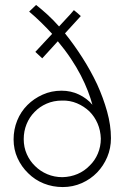

<svg xmlns="http://www.w3.org/2000/svg" viewBox="-20 -751 504 777"><path d="M122 -79Q101 -99 88.5 -127Q76 -155 76 -188Q76 -220 87.5 -248.5Q99 -277 120 -298Q140 -319 168.5 -331.5Q197 -344 231 -344Q263 -345 291.5 -333Q320 -321 342 -300Q363 -279 375 -251Q387 -223 388 -190Q388 -158 376 -129.5Q364 -101 343 -81Q322 -59 294 -47Q266 -35 233 -34Q200 -34 171.5 -46Q143 -58 122 -79ZM373 -53Q399 -80 414 -115.5Q429 -151 429 -192Q429 -244 413.5 -299.5Q398 -355 373 -410Q347 -465 313.5 -517.5Q280 -570 243 -616Q259 -634 275 -651Q291 -668 307 -686Q300 -693 293 -698.5Q286 -704 279 -710Q265 -693 249.5 -677Q234 -661 219 -644Q196 -670 172.5 -691.5Q149 -713 126 -731L98 -704Q123 -683 146 -660.5Q169 -638 191 -614Q174 -596 157 -577.5Q140 -559 123 -541L151 -515L214 -584Q244 -548 267 -513.5Q290 -479 307 -446Q324 -413 335.5 -383Q347 -353 354 -327Q332 -353 299.5 -368.5Q267 -384 229 -384Q188 -384 152.5 -368Q117 -352 91 -326Q64 -299 49.5 -263Q35 -227 35 -187Q35 -146 51 -111Q67 -76 94 -50Q121 -23 157 -8.5Q193 6 234 6Q275 6 311 -10Q347 -26 373 -53Z"/></svg>

Font: Josefin Slab Thin
Style: Regular
Weight: 400
Version: Version 2.000